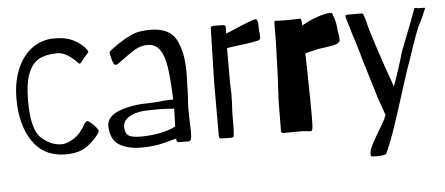

<svg xmlns="http://www.w3.org/2000/svg" viewBox="-51 -716 2307 995"><g transform="rotate(-5 1103.0 -219.0)"><path d="M37 -297Q37 -384 65 -451Q93 -518 143.5 -555Q194 -592 260 -592Q324 -592 364 -569Q404 -546 419 -525Q420 -524 424.5 -518.5Q429 -513 429 -508Q429 -503 419 -494Q410 -485 395 -466Q385 -450 379 -450Q376 -450 372 -454.5Q368 -459 366 -461Q348 -480 321.5 -497Q295 -514 269 -514Q214 -514 177 -496.5Q140 -479 118 -427.5Q96 -376 96 -280Q96 -131 145.5 -86.5Q195 -42 251 -42Q277 -42 313.5 -64.5Q350 -87 378 -139Q387 -150 392 -150Q397 -150 402 -146L417 -134Q426 -126 436.5 -113Q447 -100 447 -94Q447 -90 444 -85Q424 -53 382 -20.5Q340 12 266 12Q155 12 96 -73.5Q37 -159 37 -297Z M499 -121Q504 -169 570 -192Q636 -215 718 -215Q744 -215 780 -219Q816 -223 846 -223Q842 -331 832.5 -392.5Q823 -454 800.5 -485Q778 -516 737 -516Q707 -516 680 -502Q653 -488 613 -458Q580 -434 580 -434Q579 -434 573.5 -430.5Q568 -427 563 -428Q554 -430 554 -437Q550 -443 544.5 -464Q539 -485 539 -494Q539 -500 551 -508Q602 -546 637.5 -564.5Q673 -583 698.5 -588Q724 -593 758 -593Q858 -593 892.5 -528.5Q927 -464 927 -357Q927 -329 925 -281Q925 -252 921 -196L920 -172L921 -113Q923 -73 923 -52L922 -22Q920 1 904 1L896 0H855Q851 0 847.5 -3.5Q844 -7 844 -12V-20Q784 -3 748 4Q712 11 660 11Q587 11 543 -18Q499 -47 499 -121ZM844 -82 847 -175Q800 -179 766 -179L707 -178Q659 -178 621 -159.5Q583 -141 580 -108Q580 -72 597 -59Q614 -46 661 -46Q768 -46 844 -82Z M1080 0Q1065 0 1065 -12V-203V-287L1072 -571Q1072 -582 1077 -583Q1081 -585 1100 -585Q1138 -585 1142 -583Q1145 -583 1147.5 -579.5Q1150 -576 1150 -574L1149 -539L1193 -557Q1292 -600 1307 -600H1308Q1315 -600 1319 -582Q1319 -560 1320 -548Q1320 -537 1322 -527L1323 -505V-503Q1323 -499 1320 -495Q1317 -491 1315 -490Q1283 -482 1246.5 -477.5Q1210 -473 1204 -472L1147 -464V-323V-279L1149 -227Q1149 -198 1148 -178Q1145 -145 1145 -102V-68Q1145 -18 1141 -6Q1141 1 1125 1Z M1480 -1 1403 0Q1388 0 1388 -12Q1388 -16 1388.5 -39Q1389 -62 1389 -118Q1389 -175 1392.5 -228Q1396 -281 1396 -287L1402 -468L1403 -571Q1403 -582 1408 -583Q1413 -583 1430 -582Q1447 -581 1473 -581Q1493 -581 1512.5 -582Q1532 -583 1536 -583Q1539 -583 1541.5 -579.5Q1544 -576 1544 -574L1546 -546Q1580 -568 1625.5 -583.5Q1671 -599 1695 -599Q1701 -599 1703 -598Q1705 -597 1707.5 -589.5Q1710 -582 1712 -577Q1722 -552 1725 -517Q1726 -501 1730 -480Q1732 -471 1732 -458Q1732 -450 1731 -449Q1723 -437 1707 -432.5Q1691 -428 1660 -424Q1621 -420 1593 -412L1549 -402L1550 -362Q1550 -329 1551 -328L1552 -243Q1554 -177 1554 -63Q1554 -19 1550 -4Q1550 3 1534 3Q1533 3 1518.5 1Q1504 -1 1480 -1Z M1840 150Q1840 130 1851 107.5Q1862 85 1887 42Q1901 20 1914.5 -3.5Q1928 -27 1935 -47Q1911 -118 1905 -132L1856 -294Q1849 -314 1842.5 -337.5Q1836 -361 1831 -379L1809 -453Q1803 -464 1791 -511Q1777 -557 1776 -560Q1773 -571 1773 -576Q1773 -579 1774.5 -580Q1776 -581 1778 -581.5Q1780 -582 1782 -582H1852Q1861 -582 1864 -579Q1867 -576 1867.5 -572.5Q1868 -569 1869 -567Q1874 -558 1886 -506Q1894 -477 1916 -409Q1938 -341 1954 -295Q1967 -261 1968 -256Q1974 -238 1980 -223L1991 -190Q2003 -222 2022 -280Q2041 -338 2047 -363L2072 -427Q2099 -496 2101 -502Q2105 -509 2119 -550L2129 -577Q2131 -585 2134 -586Q2137 -587 2144 -585Q2148 -583 2164 -583Q2180 -583 2182 -583Q2187 -583 2187 -581Q2187 -579 2186 -576.5Q2185 -574 2184 -572Q2181 -566 2171 -541.5Q2161 -517 2152 -502Q2138 -481 2083 -315L2068 -273Q2036 -173 2031 -159L2018 -117L2007 -83Q1981 -1 1962 52.5Q1943 106 1922 152Q1917 162 1871 162Q1853 162 1843 160Q1842 159 1841 156.5Q1840 154 1840 150Z"/></g></svg>

Font: Barriecito
Style: Regular
Weight: 400
Designer: Pablo Cosgaya & Sergio Jiménez
Foundry: Pablo Cosgaya & Sergio Jiménez
Version: Version 1.001